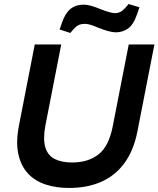

<svg xmlns="http://www.w3.org/2000/svg" viewBox="-20 -920 784 950"><path d="M321 10Q257 10 204.5 -7.5Q152 -25 117.5 -62.5Q83 -100 70.5 -159Q58 -218 74 -300L152 -700H283L205 -301Q192 -233 204 -192Q216 -151 250.5 -133.5Q285 -116 337 -116Q417 -116 468.5 -157Q520 -198 539 -301L617 -700H744L660 -270Q641 -174 595 -112Q549 -50 480 -20Q411 10 321 10ZM328 -757 275 -774 287 -809Q303 -855 329 -876Q355 -897 395 -897Q411 -897 432 -891Q453 -885 482 -873Q508 -863 524 -859Q540 -855 550 -855Q563 -855 574.5 -860.5Q586 -866 599 -880L616 -900L670 -884L658 -849Q640 -797 613 -778.5Q586 -760 554 -760Q538 -760 515.5 -766Q493 -772 461 -785Q443 -793 427.5 -797.5Q412 -802 399 -802Q383 -802 370.5 -796.5Q358 -791 345 -777Z"/></svg>

Font: REM Medium
Style: Italic
Weight: 500
Italic angle: -11°
Designer: Octavio Pardo
Foundry: Ashler Design
Version: Version 1.005;gftools[0.9.28]